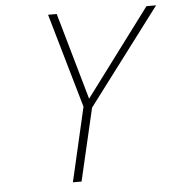

<svg xmlns="http://www.w3.org/2000/svg" viewBox="-51 -748 729 795"><g transform="rotate(-5 313.5 -350.0)"><path d="M291 -308 178 -700H214L317 -339L587 -700H627L326 -301L256 0H220Z"/></g></svg>

Font: Cairo ExtraLight
Style: Italic
Weight: 275
Italic angle: -13°
Designer: Mohamed Gaber, Accademia di Belle Arti di Urbino and others
Foundry: Kief Type Foundry, Accademia di Belle Arti di Urbino and others
Version: Version 3.011